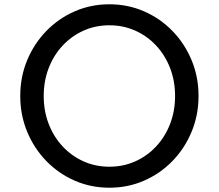

<svg xmlns="http://www.w3.org/2000/svg" viewBox="-20 -860 1021 896"><path d="M490.5 16Q404 16 328.5 -17Q253 -50 196 -108.8Q139 -167.5 106.8 -245.2Q74.5 -323 74.5 -412Q74.5 -501.5 106.8 -579Q139 -656.5 196 -715.2Q253 -774 328.5 -807Q404 -840 490.5 -840Q577 -840 652.5 -807Q728 -774 785 -715.2Q842 -656.5 874.2 -579Q906.5 -501.5 906.5 -412Q906.5 -323 874.2 -245.2Q842 -167.5 785 -108.8Q728 -50 652.5 -17Q577 16 490.5 16ZM490.5 -82Q555.5 -82 611.2 -107Q667 -132 708.8 -176.8Q750.5 -221.5 773.8 -281.8Q797 -342 797 -412Q797 -482 773.8 -542.2Q750.5 -602.5 708.8 -647.2Q667 -692 611.2 -717Q555.5 -742 490.5 -742Q425.5 -742 369.8 -717Q314 -692 272.2 -647.2Q230.5 -602.5 207.2 -542.2Q184 -482 184 -412Q184 -342 207.2 -281.8Q230.5 -221.5 272.2 -176.8Q314 -132 369.8 -107Q425.5 -82 490.5 -82Z"/></svg>

Font: Spartan Thin Medium
Style: Regular
Weight: 500
Version: Version 1.004